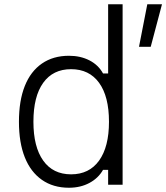

<svg xmlns="http://www.w3.org/2000/svg" viewBox="-20 -868 781 902"><path d="M304 14Q230 14 177 -23Q124 -60 96.5 -129Q69 -198 69 -296Q69 -395 96.5 -464Q124 -533 177 -569.5Q230 -606 304 -606Q358 -606 400 -584.5Q442 -563 464 -523H488V-848H556V0H488V-70H464Q442 -31 400 -8.5Q358 14 304 14ZM492 -296Q492 -415 445.5 -479Q399 -543 314 -543Q229 -543 183 -479Q137 -415 137 -296Q137 -178 183 -113.5Q229 -49 314 -49Q399 -49 445.5 -113.5Q492 -178 492 -296ZM633 -648 672 -848H741L688 -648Z"/></svg>

Font: Martian Mono SemiExpanded ExtraLight
Style: Regular
Weight: 250
Monospace: yes
Version: Version 0.930